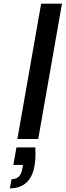

<svg xmlns="http://www.w3.org/2000/svg" viewBox="-20 -760 359 1050"><path d="M319 -740 189 0H75L205 -740ZM173 46Q174 65 174 83Q174 118 169 145Q159 207 124.5 238.5Q90 270 34 270L43 220Q68 220 82.5 206Q97 192 102 163L106 142H53L70 46Z"/></svg>

Font: Fz Poppins Med
Style: Italic
Weight: 500
Italic angle: -10°
Designer: Ninad Kale (Devanagari), Jonny Pinhorn (Latin)
Foundry: Indian Type Foundry
Version: Vit hóa bi Vntype.Com & FontZin.Com